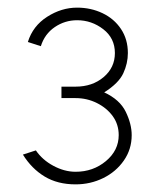

<svg xmlns="http://www.w3.org/2000/svg" viewBox="-20 -725 405 503"><path d="M178 -242Q131 -242 97 -262.5Q63 -283 40 -320L74 -331Q91 -306 120 -290.5Q149 -275 178 -275Q224 -275 257.5 -303Q291 -331 291 -371Q291 -399 275.5 -420.5Q260 -442 234 -455Q208 -468 178 -468H141V-498H178Q222 -498 251.5 -523Q281 -548 281 -586Q281 -625 250.5 -648.5Q220 -672 182 -672Q150 -672 123.5 -654Q97 -636 87 -604L53 -615Q66 -657 103.5 -681Q141 -705 182 -705Q218 -705 248.5 -690.5Q279 -676 297 -649Q315 -622 315 -586Q315 -559 303 -533Q291 -507 253 -483Q294 -464 309.5 -432Q325 -400 325 -371Q325 -334 304.5 -304.5Q284 -275 250.5 -258.5Q217 -242 178 -242Z"/></svg>

Font: Kulim Park ExtraLight
Style: Regular
Weight: 275
Designer: Noponies / Dale Sattler
Foundry: Noponies
Version: Version 1.000; ttfautohint (v1.8.3)